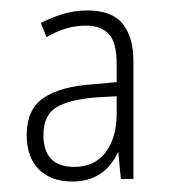

<svg xmlns="http://www.w3.org/2000/svg" viewBox="-20 -742 328 367"><path d="M147 -722Q194 -722 214.5 -696.5Q235 -671 235 -625V-400H211L206 -452Q180 -395 118 -395Q78 -395 54.5 -418Q31 -441 31 -484Q31 -533 63.5 -555Q96 -577 159 -581L203 -585V-620Q203 -660 188.5 -676.5Q174 -693 144 -693Q123 -693 104.5 -687Q86 -681 69 -671L58 -698Q77 -708 99.5 -715Q122 -722 147 -722ZM166 -556Q113 -552 88 -537Q63 -522 63 -484Q63 -423 122 -423Q161 -423 182 -451Q203 -479 203 -525V-558Z"/></svg>

Font: Noto Sans Lao UI Cond ExtLt
Style: Regular
Weight: 200
Width: 3
Designer: Monotype Design Team
Foundry: Monotype Imaging Inc.
Version: Version 2.000; ttfautohint (v1.8.4.7-5d5b)